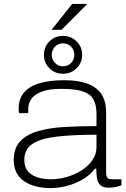

<svg xmlns="http://www.w3.org/2000/svg" viewBox="-20 -947 644 979"><path d="M237 12Q198 12 164 3.5Q130 -5 104.5 -22Q79 -39 64.5 -66Q50 -93 50 -131Q50 -191 82.5 -226Q115 -261 173 -278Q231 -295 307.5 -299.5Q384 -304 472 -304V-365Q472 -412 456.5 -440Q441 -468 402 -481Q363 -494 293 -494Q231 -494 193.5 -480Q156 -466 140 -443Q124 -420 124 -391V-370H77Q76 -375 75.5 -380Q75 -385 75 -392Q75 -442 102 -474.5Q129 -507 181 -522.5Q233 -538 307 -538Q377 -538 424.5 -521Q472 -504 496.5 -468Q521 -432 521 -374V-69Q521 -48 527.5 -40.5Q534 -33 551 -33H599V-2Q580 5 563.5 7.5Q547 10 535 10Q505 10 491.5 -3Q478 -16 474.5 -38Q471 -60 471 -87H464Q440 -55 403 -33Q366 -11 323 0.5Q280 12 237 12ZM239 -33Q281 -33 322 -45Q363 -57 397 -79Q431 -101 451.5 -131Q472 -161 472 -197V-260Q348 -260 266 -250Q184 -240 144 -212.5Q104 -185 104 -131Q104 -95 123 -73Q142 -51 173.5 -42Q205 -33 239 -33ZM301 -571Q260 -571 232 -599Q204 -627 204 -667Q204 -708 232 -736Q260 -764 301 -764Q342 -764 370.5 -736Q399 -708 399 -667Q399 -627 370.5 -599Q342 -571 301 -571ZM301 -609Q326 -609 342.5 -626Q359 -643 359 -667Q359 -692 342.5 -709Q326 -726 301 -726Q277 -726 260.5 -709Q244 -692 244 -667Q244 -643 260.5 -626Q277 -609 301 -609ZM243 -795 348 -927H422V-924L294 -795Z"/></svg>

Font: Archivo SemiExpanded Thin
Style: Regular
Weight: 250
Width: 6
Designer: Hector Gatti
Foundry: Omnibus-Type
Version: Version 2.001